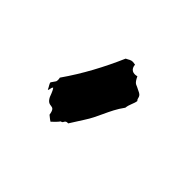

<svg xmlns="http://www.w3.org/2000/svg" viewBox="-62 -224 397 397"><g transform="rotate(45 137.0 -25.0)"><path d="M49.8 21.5C49.8 25.4 53.7 29.3 56.6 36.1C59.6 36.1 57.6 28.3 61.5 25.4C63.5 27.3 66.4 33.2 70.3 43.9C81.1 65.4 91.8 43.9 95.7 70.3C99.6 73.2 102.5 76.2 107.4 79.1C112.3 74.2 117.2 70.3 122.1 63.5C128.9 63.5 125 54.7 135.7 55.7C142.6 44.9 147.5 37.1 154.3 26.4C162.1 14.6 167 3.9 172.9 -8.8C179.7 -23.4 185.5 -36.1 196.3 -50.8C197.3 -61.5 203.1 -69.3 204.1 -78.1C199.2 -82 203.1 -87.9 194.3 -92.8L182.6 -98.6C178.7 -100.6 174.8 -99.6 168 -114.3C157.2 -111.3 148.4 -115.2 147.5 -127.9L140.6 -128.9C133.8 -128.9 131.8 -126 125 -123C106.4 -80.1 84 -38.1 56.6 1C57.6 4.9 57.6 8.8 56.6 11.7Z"/></g></svg>

Font: Caesar Dressing Cyrillic
Style: Regular
Weight: 400
Designer: Dathan Boardman
Foundry: Open Window
Version: Version 1.00;July 2, 2020;FontCreator 13.0.0.2642 64-bit